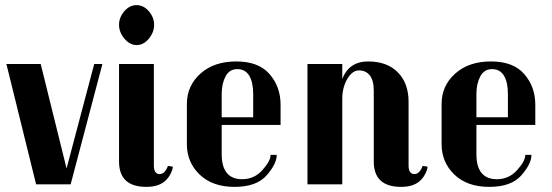

<svg xmlns="http://www.w3.org/2000/svg" viewBox="-20 -720 2156 750"><path d="M380 -470 256 0H121L5 -470H139L240 -62L348 -470Z M604 -40Q624 -40 636 -72L655 -69Q655 -59 647.5 -43.5Q640 -28 630 -18Q604 10 552 10Q445 10 445 -89V-470H581V-74Q581 -40 604 -40ZM561.5 -676Q582 -652 582 -623Q582 -594 561.5 -569Q541 -544 514 -544Q487 -544 466 -569Q445 -594 445 -623Q445 -652 465.5 -676Q486 -700 513.5 -700Q541 -700 561.5 -676Z M1076 -232H846V-118Q846 -20 926 -20Q973 -20 1005 -55.5Q1037 -91 1037 -115H1061Q1061 -80 1021.5 -35Q982 10 896 10Q810 10 760 -38Q710 -86 710 -157V-314Q710 -385 763 -432.5Q816 -480 903 -480Q990 -480 1033 -430.5Q1076 -381 1076 -311ZM969 -262V-353Q969 -399 953.5 -424.5Q938 -450 907 -450Q876 -450 861 -421.5Q846 -393 846 -353V-262Z M1599 -40Q1619 -40 1631 -72L1650 -69Q1650 -59 1642.5 -43.5Q1635 -28 1625 -18Q1599 10 1547 10Q1440 10 1440 -89V-366Q1440 -406 1424.5 -425.5Q1409 -445 1382.5 -445Q1356 -445 1336.5 -411.5Q1317 -378 1317 -334V0H1181V-470H1317V-412Q1344 -480 1418 -480Q1492 -480 1534 -437.5Q1576 -395 1576 -322V-74Q1576 -40 1599 -40Z M2071 -232H1841V-118Q1841 -20 1921 -20Q1968 -20 2000 -55.5Q2032 -91 2032 -115H2056Q2056 -80 2016.5 -35Q1977 10 1891 10Q1805 10 1755 -38Q1705 -86 1705 -157V-314Q1705 -385 1758 -432.5Q1811 -480 1898 -480Q1985 -480 2028 -430.5Q2071 -381 2071 -311ZM1964 -262V-353Q1964 -399 1948.5 -424.5Q1933 -450 1902 -450Q1871 -450 1856 -421.5Q1841 -393 1841 -353V-262Z"/></svg>

Font: Trochut
Style: Bold
Weight: 700
Designer: Andreu Balius
Foundry: Andreu Balius
Version: Version 1.001